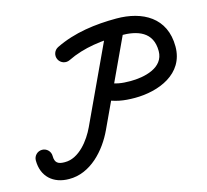

<svg xmlns="http://www.w3.org/2000/svg" viewBox="-130 -684 893 828"><g transform="rotate(-15 316.5 -270.0)"><path d="M456.2 -574C437.5 -582.7 415.1 -574.6 406.4 -555.8C344.4 -422.8 282.4 -289.8 220.3 -156.8C196.2 -105 145.7 -36.5 81.6 -37.5C81.6 -37.5 81.4 -37.5 81.3 -37.5C81.1 -37.5 81 -37.5 81 -37.5C51.5 -37.5 37.5 -46.5 37.5 -77C37.5 -97.7 20.7 -114.5 0 -114.5C-20.7 -114.5 -37.5 -97.7 -37.5 -77C-37.5 -77 -37.5 -77 -37.5 -77C-37.5 -5 10.5 37.5 81 37.5C81 37.5 80.9 37.5 80.7 37.5C80.6 37.5 80.4 37.5 80.4 37.5C176.8 38.9 250.7 -44.5 288.3 -125.2C350.3 -258.2 412.4 -391.2 474.4 -524.2C483.1 -542.9 475 -565.2 456.2 -574ZM215.3 -457.3C215.3 -457.3 215.3 -457.3 215.3 -457.3C289.6 -493.9 374.1 -503.4 456 -503.5C530.6 -503.5 596.5 -481.8 596.5 -396C596.5 -320 506 -302 446 -302C406.5 -302 378.8 -305.9 344.5 -322.7C325.9 -331.8 303.4 -324.1 294.3 -305.5C285.2 -286.9 292.9 -264.4 311.5 -255.3C356.6 -233.3 395.1 -227 446 -227C550.6 -227 671.5 -273.1 671.5 -396C671.5 -525.5 572.7 -578.5 456 -578.5C362.4 -578.4 267 -566.3 182.2 -524.6C163.6 -515.4 155.9 -492.9 165.1 -474.3C174.2 -455.8 196.7 -448.1 215.3 -457.3Z"/></g></svg>

Font: FRB American Cursive Extrabold
Style: Bold Italic
Weight: 800
Italic angle: -25°
Version: Version 2.0;Modular Font Editor K font №1